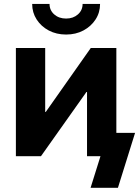

<svg xmlns="http://www.w3.org/2000/svg" viewBox="-20 -773 688 950"><path d="M555.7 0H410.6V-317.9H407.7L182.6 0H58.6V-535.6H203.6V-219.2H206.5L429.2 -535.6H555.7ZM307.1 -602.1Q259.3 -602.1 221.4 -622.1Q183.6 -642.1 161.4 -676.5Q139.2 -710.9 139.2 -753.4H225.1Q225.1 -722.2 248.3 -701.7Q271.5 -681.2 307.1 -681.2Q342.3 -681.2 365.5 -701.7Q388.7 -722.2 388.7 -753.4H475.1Q475.1 -710.9 452.9 -676.8Q430.7 -642.6 392.8 -622.3Q355 -602.1 307.1 -602.1ZM428.2 156.2 477.1 0H437.5V-115.7H648.4L563.5 156.2Z"/></svg>

Font: Inter 20pt
Style: Bold
Weight: 700
Version: Version 4.001;git-66647c0bb